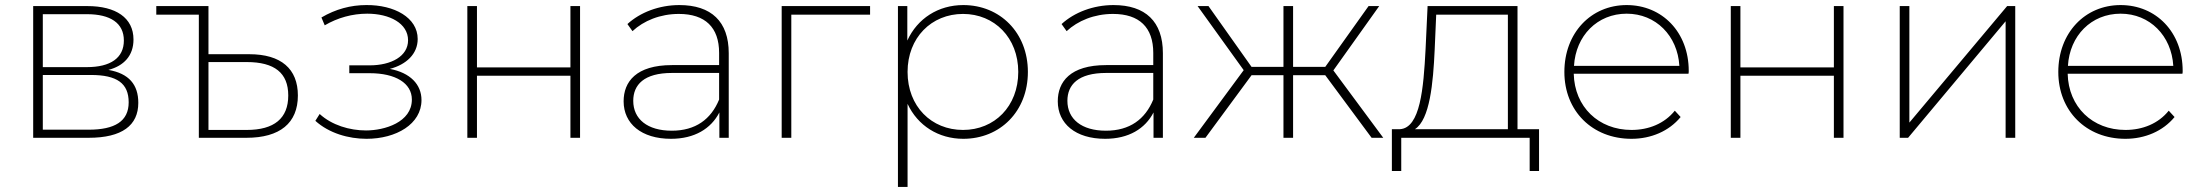

<svg xmlns="http://www.w3.org/2000/svg" viewBox="-20 -544 8692 758"><path d="M339 -248C442 -248 488 -215 488 -140C488 -65 433 -32 330 -32H149V-248ZM323 -488C416 -488 469 -453 469 -384C469 -315 416 -279 323 -279H149V-488ZM330 0C462 0 526 -49 526 -138C526 -210 489 -254 408 -268C469 -284 507 -324 507 -388C507 -474 437 -520 325 -520H111V0Z M803 -299H954C1064 -299 1118 -256 1118 -167C1118 -77 1063 -31 954 -31H803ZM803 -520H597V-486H765V0H953C1085 0 1156 -58 1156 -167C1156 -272 1090 -330 964 -330H803Z M1427 4C1544 4 1644 -54 1644 -149C1644 -211 1599 -257 1519 -272C1584 -289 1629 -331 1629 -390C1629 -475 1536 -525 1426 -524C1365 -524 1305 -508 1249 -475L1262 -444C1313 -474 1371 -490 1430 -490C1518 -490 1591 -452 1591 -385C1591 -322 1525 -286 1439 -286H1359V-255H1440C1541 -255 1606 -216 1606 -151C1606 -61 1498 -29 1425 -29C1360 -29 1290 -50 1242 -94L1225 -67C1279 -18 1356 4 1427 4Z M1863 0V-245H2232V0H2270V-520H2232V-278H1863V-520H1825V0Z M2819 -151C2787 -73 2726 -28 2632 -28C2536 -28 2480 -74 2480 -146C2480 -209 2522 -256 2633 -256H2819ZM2629 4C2722 4 2787 -36 2820 -100V0H2857V-334C2857 -459 2788 -524 2662 -524C2582 -524 2507 -495 2457 -449L2477 -421C2521 -462 2586 -489 2660 -489C2764 -489 2819 -436 2819 -335V-287H2633C2491 -287 2442 -221 2442 -144C2442 -56 2512 4 2629 4Z M3104 -486H3415V-520H3066V0H3104Z M3782 -31C3657 -31 3563 -124 3563 -260C3563 -395 3657 -489 3782 -489C3906 -489 4000 -395 4000 -260C4000 -124 3906 -31 3782 -31ZM3563 -134C3603 -48 3685 4 3783 4C3928 4 4038 -104 4038 -260C4038 -415 3928 -524 3783 -524C3684 -524 3602 -471 3562 -384V-520H3525V194H3563Z M4533 -151C4501 -73 4440 -28 4346 -28C4250 -28 4194 -74 4194 -146C4194 -209 4236 -256 4347 -256H4533ZM4343 4C4436 4 4501 -36 4534 -100V0H4571V-334C4571 -459 4502 -524 4376 -524C4296 -524 4221 -495 4171 -449L4191 -421C4235 -462 4300 -489 4374 -489C4478 -489 4533 -436 4533 -335V-287H4347C4205 -287 4156 -221 4156 -144C4156 -56 4226 4 4343 4Z M4751 -520H4708L4890 -267L4693 0H4739L4921 -247H5047V0H5085V-247H5212L5395 0H5441L5244 -266L5425 -520H5383L5212 -280H5085V-520H5047V-280H4921Z M5566 -34C5625 -72 5638 -216 5644 -348L5650 -486H5933V-34ZM5512 0H6019V131H6056V-34H5971V-520H5616L5608 -349C5600 -195 5587 -39 5507 -34H5475V131H5512Z M6194 -284C6201 -403 6286 -490 6402 -490C6517 -490 6603 -403 6610 -284ZM6421 4C6498 4 6569 -26 6615 -82L6592 -107C6551 -56 6489 -31 6421 -31C6291 -31 6196 -122 6193 -253H6646C6647 -257 6647 -260 6647 -264C6647 -417 6542 -524 6402 -524C6261 -524 6156 -414 6156 -260C6156 -106 6266 4 6421 4Z M6851 0V-245H7220V0H7258V-520H7220V-278H6851V-520H6813V0Z M7513 0 7898 -460V0H7936V-520H7904L7518 -60V-520H7480V0Z M8144 -284C8151 -403 8236 -490 8352 -490C8467 -490 8553 -403 8560 -284ZM8371 4C8448 4 8519 -26 8565 -82L8542 -107C8501 -56 8439 -31 8371 -31C8241 -31 8146 -122 8143 -253H8596C8597 -257 8597 -260 8597 -264C8597 -417 8492 -524 8352 -524C8211 -524 8106 -414 8106 -260C8106 -106 8216 4 8371 4Z"/></svg>

Font: Montserrat-Alt1 ExtLt
Style: Regular
Weight: 200
Designer: Differentunic
Foundry: Differentunic
Version: Version 7.222